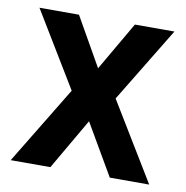

<svg xmlns="http://www.w3.org/2000/svg" viewBox="-65 -591 635 654"><g transform="rotate(10 252.5 -264.0)"><path d="M252.4 -359.9 350.1 -528.3H486.8L329.1 -269L492.7 0H356.4L253.4 -176.8L150.9 0H13.7L177.2 -269L20 -528.3H156.7Z"/></g></svg>

Font: Heebo SemiBold
Style: Regular
Weight: 600
Designer: Oded Ezer
Foundry: Ezer Type House
Version: Version 3.100